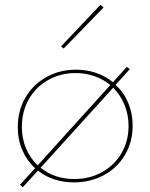

<svg xmlns="http://www.w3.org/2000/svg" viewBox="-20 -754 626 799"><path d="M245 -552 234 -561 398 -734 411 -723ZM532 -231Q532 -164 500.5 -110Q469 -56 413 -25.5Q357 5 288 5Q200 5 138 -44L75 25L63 15L126 -54Q92 -85 73 -129Q54 -173 54 -225Q54 -293 85.5 -347.5Q117 -402 172.5 -433Q228 -464 296 -464Q385 -464 450 -412L508 -476L520 -466L461 -401Q495 -370 513.5 -326Q532 -282 532 -231ZM137 -66 439 -400Q410 -424 373 -437Q336 -450 295 -450Q232 -450 180.5 -421Q129 -392 100 -341Q71 -290 71 -226Q71 -178 88 -137Q105 -96 137 -66ZM515 -230Q515 -277 498 -318Q481 -359 451 -389L149 -56Q207 -9 289 -9Q353 -9 404.5 -37.5Q456 -66 485.5 -116.5Q515 -167 515 -230Z"/></svg>

Font: Ysabeau SC Thin
Style: Regular
Weight: 200
Designer: Christian Thalmann (Catharsis Fonts)
Version: Version 0.003